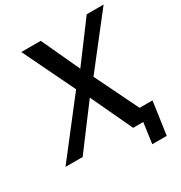

<svg xmlns="http://www.w3.org/2000/svg" viewBox="-202 -885 1103 1172"><g transform="rotate(-30 349.5 -298.5)"><path d="M123 0 342 -292 479 0H550L530 145H632L665 -86H574L425 -391L699 -742H580L380 -474L256 -742H119L295 -378L2 0Z"/></g></svg>

Font: Cheyenne Sans Medium
Style: Italic
Weight: 500
Italic angle: -8.13011°
Designer: The Public Sans project authors (U.S. Web Design System), Libre Franklin designed by Pablo Impallari and Rodrigo Fuenzal
Foundry: The Cheyenne Sans Project Authors
Version: Version 2.007